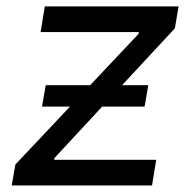

<svg xmlns="http://www.w3.org/2000/svg" viewBox="-20 -565 581 585"><path d="M524.1 -545.5H116.5L103.7 -467.3H403.4L402 -461.6L254.6 -305.4H119.3L108 -240.1H193.2L27 -63.9L15.6 0H443.2L456 -78.1H144.9L146.3 -83.8L291.2 -240.1H420.5L431.8 -305.4H351.9L512.8 -478.7Z"/></svg>

Font: TID UI
Style: Italic
Weight: 400
Italic angle: -9.39999°
Designer: The TID Project Authors
Foundry: Bakken & Bæck
Version: Version 1.001;hotconv 1.0.109;makeotfexe 2.5.65596